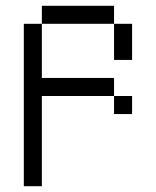

<svg xmlns="http://www.w3.org/2000/svg" viewBox="-20 -645 540 665"><path d="M437.5 -250V-312.5H375V-250ZM62.5 -562.5V0H125V-312.5H375V-375H125V-562.5ZM375 -562.5Q375 -562.5 375 -437.5H437.5Q437.5 -437.5 437.5 -562.5ZM125 -562.5H375V-625H125Z"/></svg>

Font: Unifont
Style: Regular
Weight: 500
Version: Version 15.1.04